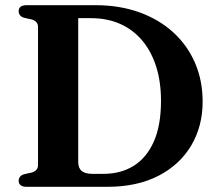

<svg xmlns="http://www.w3.org/2000/svg" viewBox="-20 -720 839 740"><path d="M52 -23Q52 -42 73 -48.5L102 -55Q114 -58.5 120.2 -65.5Q126.5 -72.5 126.5 -83.5V-616.5Q126.5 -627.5 120.2 -634.5Q114 -641.5 102 -645L73 -651.5Q52 -658 52 -677Q52 -688 59.5 -694Q67 -700 82.5 -700H348Q440.5 -700 516.5 -672.8Q592.5 -645.5 647.2 -595.8Q702 -546 731.5 -478Q761 -410 761 -328Q761 -233.5 717 -159.2Q673 -85 590.8 -42.5Q508.5 0 393.5 0H82.5Q67 0 59.5 -6.2Q52 -12.5 52 -23ZM379 -50Q446 -50 495.8 -81.2Q545.5 -112.5 573 -174.8Q600.5 -237 600.5 -331Q600.5 -405 581.8 -463.8Q563 -522.5 527.8 -564.2Q492.5 -606 442.8 -628Q393 -650 330.5 -650H281.5V-96Q281.5 -72 295 -61Q308.5 -50 335.5 -50Z"/></svg>

Font: Fraunces SemiBold
Style: Regular
Weight: 600
Version: Version 1.000;[b76b70a41]